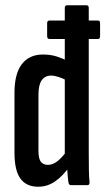

<svg xmlns="http://www.w3.org/2000/svg" viewBox="-20 -703 400 729"><path d="M168 -555Q159 -555 159 -566V-615Q159 -625 168 -625H352Q360 -625 360 -615V-566Q360 -555 352 -555H317ZM125 6Q80 6 57.5 -25Q35 -56 35 -123V-351Q35 -423 63 -459.5Q91 -496 143 -496Q172 -496 195.5 -488.5Q219 -481 237 -471V-396Q198 -416 174 -416Q151 -416 138.5 -398.5Q126 -381 126 -343V-130Q126 -101 135 -89Q144 -77 162 -77Q180 -77 197.5 -90.5Q215 -104 235 -131L245 -72Q219 -35 189.5 -14.5Q160 6 125 6ZM249 0Q242 0 240 -10Q237 -29 235.5 -56Q234 -83 234 -99L226 -111V-673Q226 -683 235 -683H308Q317 -683 317 -673V-123Q317 -84 317.5 -56.5Q318 -29 320 -12Q321 0 312 0Z"/></svg>

Font: Sofia Sans Extra Condensed SemiBold
Style: Regular
Weight: 600
Designer: Botio Nikoltchev, Ani Petrova
Foundry: lettersoup
Version: Version 4.101